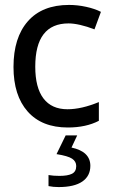

<svg xmlns="http://www.w3.org/2000/svg" viewBox="-20 -511 516 771"><path d="M252.4 1Q147.9 1 91.1 -63.2Q34.2 -127.4 34.2 -242.2Q34.2 -359.9 91.8 -425.5Q149.4 -491.2 257.3 -491.2Q291.5 -491.2 325.9 -483.6Q360.4 -476.1 385.3 -463.4L359.4 -393.1Q329.1 -404.8 302.2 -410.9Q275.4 -417 255.4 -417Q121.6 -417 121.6 -243.2Q121.6 -159.2 154.5 -115.7Q187.5 -72.3 251 -72.3Q307.1 -72.3 377 -101.1V-25.9Q325.2 1 252.4 1ZM342.8 154.8Q342.8 195.8 310.5 218Q278.3 240.2 215.3 240.2Q193.8 240.2 174.8 236.3V191.9Q193.8 195.3 218.8 195.3Q252 195.3 269 186.8Q286.1 178.2 286.1 155.8Q286.1 137.2 269.5 126.2Q252.9 115.2 207 107.9L243.7 32.7H290L267.1 81.5Q342.8 97.7 342.8 154.8Z"/></svg>

Font: XL-Viking
Style: Regular
Weight: 400
Foundry: Ascender Corporation
Version: Version 1.10 March 23, 2015